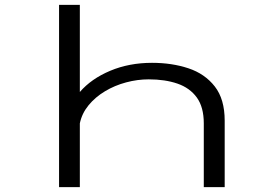

<svg xmlns="http://www.w3.org/2000/svg" viewBox="-20 -770 1140 790"><path d="M223 0V-750H308.5V-391.5Q355.5 -446 433.5 -478.8Q511.5 -511.5 605.5 -511.5Q687.5 -511.5 755.2 -489Q823 -466.5 863.8 -414.2Q904.5 -362 904.5 -273.5V0H818.5V-262.5Q818.5 -329 789.8 -368.8Q761 -408.5 710 -426Q659 -443.5 592 -443.5Q545.5 -443.5 498.8 -431Q452 -418.5 412 -394.5Q372 -370.5 344.5 -337Q317 -303.5 308.5 -262.5V0Z"/></svg>

Font: Trispace Expanded Light
Style: Regular
Weight: 300
Width: 7
Designer: Tyler Finck
Foundry: Etcetera Type Company
Version: Version 1.210; ttfautohint (v1.8.3)